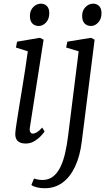

<svg xmlns="http://www.w3.org/2000/svg" viewBox="-20 -772 598 1046"><path d="M119 10Q102 10 88.8 4.2Q75.5 -1.5 68.8 -14.5Q62 -27.5 63.5 -49Q65 -68 70.8 -104.8Q76.5 -141.5 84.2 -189.5Q92 -237.5 100.8 -290.5Q109.5 -343.5 117.5 -395.8Q125.5 -448 131.5 -492.5L67 -513L73 -545L197 -566L217.5 -556L143 -79Q140 -61 145.2 -52.5Q150.5 -44 157.5 -44Q168.5 -44 180.8 -51.2Q193 -58.5 210 -77L223 -55.5Q218.5 -48.5 204.2 -32.8Q190 -17 168.2 -3.5Q146.5 10 119 10ZM192 -630.5Q169.5 -630.5 156.2 -644.2Q143 -658 143 -685.5Q143 -715 161.2 -733.5Q179.5 -752 203 -752Q223 -752 235.8 -738.8Q248.5 -725.5 248.5 -700.5Q248.5 -668.5 230.8 -649.5Q213 -630.5 192 -630.5ZM425.5 -1Q415.5 80.5 388.2 137.2Q361 194 319.5 223.8Q278 253.5 224 253.5Q200.5 253.5 180 248.5Q159.5 243.5 151 235.5L165.5 200.5Q172.5 203.5 185.5 206Q198.5 208.5 210.5 208.5Q245 208.5 269 189.8Q293 171 309 138Q325 105 334.8 62.2Q344.5 19.5 350.5 -28L408.5 -492.5L340.5 -513L347 -545L476 -566L495.5 -556ZM476.5 -630.5Q454 -630.5 440.8 -644.2Q427.5 -658 427.5 -685.5Q427.5 -715 445.8 -733.5Q464 -752 487.5 -752Q507.5 -752 520.2 -738.8Q533 -725.5 533 -700.5Q533 -668.5 515.2 -649.5Q497.5 -630.5 476.5 -630.5Z"/></svg>

Font: Merriweather Light 18pt Light
Style: Italic
Weight: 300
Italic angle: -7.8°
Version: Version 2.101